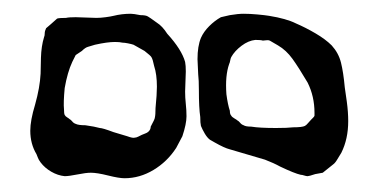

<svg xmlns="http://www.w3.org/2000/svg" viewBox="-20 -814 549 279"><path d="M464 -575Q449 -563 449 -563L438 -561Q429 -558 427 -558Q425 -558 422 -559Q419 -560 417 -560Q408 -562 387 -572Q378 -577 365 -582L314 -597Q306 -599 292 -607L285 -611Q281 -614 277.5 -620Q274 -626 272 -631Q271 -635 271 -644Q269 -657 269 -683Q269 -698 268 -706L267 -728Q267 -747 272 -759Q276 -768 284 -776Q292 -784 301 -789L314 -792Q326 -794 334 -794Q343 -794 354 -793Q365 -792 371 -791Q396 -787 410 -780Q424 -774 438.5 -765.5Q453 -757 462 -748Q472 -737 475.5 -723Q479 -709 481 -687Q482 -681 484 -666Q486 -651 486 -638Q486 -612 476 -592Q474 -589 470.5 -583Q467 -577 464 -575ZM236 -599Q223 -579 203 -567Q183 -555 161 -555Q153 -555 137 -559Q121 -563 112 -563Q105 -563 92.5 -560.5Q80 -558 74 -558Q64 -559 54.5 -564.5Q45 -570 39 -578Q36 -582 35 -585Q34 -588 33 -590Q24 -605 24 -624Q24 -639 31 -662Q38 -687 39 -707Q39 -713 39.5 -730Q40 -747 44 -760Q45 -762 45 -765.5Q45 -769 47 -773L54 -779L63 -787Q66 -788 76 -788Q80 -789 90 -789L120 -788Q126 -788 133.5 -789Q141 -790 145 -791Q157 -794 170 -794Q174 -794 184 -792Q192 -792 195 -790Q197 -789 208 -781Q216 -776 223 -765Q244 -742 249 -724Q250 -719 250 -710L249 -681Q249 -672 250 -663Q251 -654 251 -645Q251 -634 245 -616ZM384 -748Q382 -749 378 -751.5Q374 -754 372 -755Q370 -756 367 -755.5Q364 -755 362 -755Q359 -756 351 -756Q341 -755 331 -747.5Q321 -740 316 -731Q315 -729 314.5 -726Q314 -723 313 -721Q307 -704 309 -677Q311 -662 314 -653Q314 -648 316 -646Q317 -644 320.5 -642Q324 -640 325 -639Q327 -638 329 -635.5Q331 -633 334 -632Q337 -630 345 -630Q357 -628 381 -628Q398 -628 406 -629Q419 -629 423 -631Q425 -632 427.5 -635Q430 -638 432 -640Q433 -641 435 -643Q437 -645 437 -646V-650Q437 -674 427 -694Q414 -716 405 -728.5Q396 -741 384 -748ZM174 -749Q171 -750 166 -751Q161 -752 158 -752Q154 -753 147 -753Q136 -753 118 -749L108 -746Q104 -745 99 -740Q90 -734 90 -734L85 -724Q78 -709 74 -686Q72 -665 73 -655Q73 -649 74 -647Q75 -645 77.5 -643.5Q80 -642 81 -641Q83 -640 85 -637.5Q87 -635 90 -634Q94 -632 104 -632Q118 -630 125 -628Q129 -628 145 -622L165 -616Q173 -613 176 -614Q178 -614 181 -615.5Q184 -617 186 -618Q188 -619 191 -620Q194 -621 196 -623Q199 -626 199 -630Q205 -641 205 -643Q206 -647 206 -657Q208 -677 208 -688Q208 -706 204 -718Q202 -728 200 -731Q199 -733 190 -740Q176 -748 174 -749Z"/></svg>

Font: Rubik-Burned
Style: Regular
Weight: 400
Designer: NaN (generative design), Hubert & Fischer (Rubik source font outlines)
Foundry: NaN, Hubert & Fischer
Version: Version 1.000